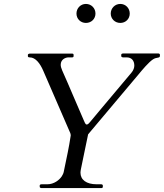

<svg xmlns="http://www.w3.org/2000/svg" viewBox="-20 -962 838 982"><path d="M183.1 -7.3C183.1 -2 188 0 192.9 0H498C502 0 505.9 -1.5 505.9 -6.3V-13.2C505.9 -17.1 502 -19.5 497.1 -19.5H474.1C421.9 -19.5 391.6 -42.5 391.6 -78.6C391.6 -84.5 392.6 -90.8 394 -97.7C405.8 -158.2 418.9 -215.3 430.7 -274.9C512.2 -372.6 604 -480 689 -582C707.5 -604.5 740.2 -643.6 762.2 -658.2C781.7 -671.4 797.9 -662.6 797.9 -676.3V-682.6C797.9 -684.6 794.9 -688.5 790.5 -688.5H609.9C602.1 -688.5 600.1 -684.6 600.1 -681.6V-675.3C600.1 -671.4 604 -668.5 609.9 -668.5H627.9C653.8 -668.5 667 -650.9 667 -626.5C667 -616.2 662.6 -602.1 652.3 -590.3C605 -535.2 554.2 -472.2 495.6 -403.8C494.1 -401.9 463.4 -365.7 443.4 -341.3C432.1 -327.6 428.7 -325.2 422.9 -325.2C416.5 -325.2 411.6 -339.8 408.2 -347.2C364.3 -447.3 337.9 -512.7 297.9 -602.1C293 -613.3 290.5 -623 290.5 -630.9C290.5 -658.7 315.9 -668.5 330.1 -668.5H348.6C352.5 -668.5 356.4 -669.9 356.4 -674.8V-681.2C356.4 -686 354 -688 347.2 -688H131.8C122.6 -686.5 122.6 -682.1 122.6 -681.2V-674.8C122.6 -671.4 124.5 -668.5 132.3 -668.5C162.1 -668.5 185.5 -636.7 201.2 -600.1C280.3 -418.9 308.6 -352.5 334 -293.9C337.4 -285.6 341.8 -279.3 341.8 -269C331.1 -198.7 323.2 -168 306.2 -84C304.7 -75.7 300.8 -67.9 295.9 -60.1C283.2 -41 255.9 -19.5 222.2 -19.5H192.9C185.5 -19.5 183.1 -16.1 183.1 -13.2ZM595.2 -844.7C623 -844.7 643.6 -865.7 643.6 -892.6C643.6 -919.9 623 -941.9 595.2 -941.9C567.9 -941.9 546.4 -919.9 546.4 -892.6C546.4 -865.7 567.9 -844.7 595.2 -844.7ZM419.4 -844.7C447.3 -844.7 468.3 -865.7 468.3 -892.6C468.3 -919.9 447.3 -941.9 419.4 -941.9C392.1 -941.9 371.1 -919.9 371.1 -892.6C371.1 -865.7 392.1 -844.7 419.4 -844.7Z"/></svg>

Font: Cardo
Style: Italic
Weight: 400
Designer: David J. Perry
Foundry: David J. Perry
Version: Version 0.99